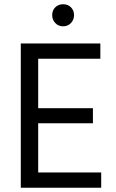

<svg xmlns="http://www.w3.org/2000/svg" viewBox="-20 -882 545 905"><path d="M457 3H78V-677H453V-605H160V-372H418V-301H160V-69H457ZM314.5 -847.5Q329 -833 329 -811Q329 -789 314.5 -773.5Q300 -758 277.5 -758Q255 -758 240.5 -773.5Q226 -789 226 -811Q226 -833 240.5 -847.5Q255 -862 277.5 -862Q300 -862 314.5 -847.5Z"/></svg>

Font: Hind Siliguri Fixed
Style: Regular
Weight: 400
Designer: Jyotish Sonowal
Foundry: Indian Type Foundry
Version: Version 1.001;October 28, 2021;FontCreator 12.0.0.2565 64-bi